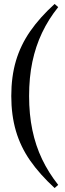

<svg xmlns="http://www.w3.org/2000/svg" viewBox="-20 -790 330 970"><path d="M37 -305Q37 -403 60.5 -482.5Q84 -562 132.5 -632Q181 -702 256 -770L274 -754Q225 -693 192.5 -624.5Q160 -556 143.5 -477.5Q127 -399 127 -305ZM256 160Q181 91 132.5 21.5Q84 -48 60.5 -128Q37 -208 37 -305H127Q127 -212 143.5 -133Q160 -54 192.5 14Q225 82 274 144Z"/></svg>

Font: Hedvig Letters Serif 24pt 24pt
Style: Regular
Weight: 400
Version: Version 1.000